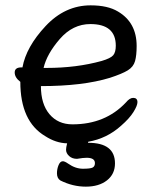

<svg xmlns="http://www.w3.org/2000/svg" viewBox="-20 -512 583 718"><path d="M155 -258Q266 -258 360 -284Q394 -294 403.5 -305.5Q413 -317 413 -341Q413 -422 318 -422Q252 -422 203.5 -366Q155 -310 143 -258ZM206 163Q193 155 193 136Q193 120 199 105.5Q205 91 215 91Q222 91 235 100Q262 119 290 119Q318 119 326.5 114.5Q335 110 335 98Q335 78 304 78Q291 78 268 82Q250 82 238.5 71.5Q227 61 227 48Q227 40 231 24Q189 23 149 -3Q56 -58 56 -206Q35 -222 35 -241Q35 -260 60 -260H64Q78 -337 150.5 -414.5Q223 -492 319 -492Q383 -492 421 -469Q491 -428 491 -340Q491 -305 485 -283.5Q479 -262 458 -249Q437 -236 391 -221Q290 -190 133 -190Q133 -123 165 -85Q197 -47 251 -47Q374 -47 451 -129Q465 -146 478 -146Q494 -146 494 -130Q494 -117 479 -93Q464 -69 433 -42Q380 6 310 18L309 22H310Q410 22 410 99Q410 139 380 162.5Q350 186 301 186Q252 186 206 163Z"/></svg>

Font: LXGW WenKai Lite Medium
Style: Regular
Weight: 500
Designer: LXGW / Fontworks Inc.
Foundry: LXGW / Fontworks Inc.
Version: Version 1.511; March 25, 2025